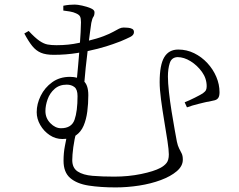

<svg xmlns="http://www.w3.org/2000/svg" viewBox="-20 -774 1040 837"><path d="M105 -639Q133 -609 152 -596Q171 -583 187.5 -580Q204 -577 226 -577Q254 -577 277.5 -579.5Q301 -582 321.5 -586.5Q342 -591 360 -595Q405 -606 432 -616.5Q459 -627 474 -635.5Q489 -644 499 -649Q509 -654 519 -654Q528 -654 538.5 -653Q549 -652 556.5 -648Q564 -644 564 -634Q564 -621 548 -613Q532 -605 506 -594Q498 -591 472 -581.5Q446 -572 406 -561.5Q366 -551 317 -543Q268 -535 214 -535Q180 -535 158.5 -544Q137 -553 120.5 -573.5Q104 -594 86 -628ZM256 -749Q271 -752 283 -753Q295 -754 306 -754Q318 -754 338.5 -749.5Q359 -745 375.5 -738Q392 -731 392 -721Q392 -707 387 -700.5Q382 -694 378 -674Q376 -661 372 -630.5Q368 -600 363 -560.5Q358 -521 353.5 -478Q349 -435 346 -396L314 -418Q317 -449 320.5 -487.5Q324 -526 327 -564.5Q330 -603 331.5 -633.5Q333 -664 333 -677Q333 -694 329 -702Q325 -710 311 -716Q301 -721 284 -724Q267 -727 256 -728ZM365 -359Q365 -322 360.5 -287.5Q356 -253 344.5 -226Q333 -199 310.5 -183.5Q288 -168 252 -168Q222 -168 196.5 -185Q171 -202 155.5 -229Q140 -256 140 -285Q140 -321 157.5 -356.5Q175 -392 207.5 -415.5Q240 -439 285 -439Q320 -439 342.5 -422.5Q365 -406 365 -359ZM246 -215Q292 -215 305 -252Q318 -289 318 -355Q318 -384 304.5 -394.5Q291 -405 271 -405Q239 -405 218 -386.5Q197 -368 187.5 -341Q178 -314 178 -290Q178 -259 199.5 -237Q221 -215 246 -215ZM314 -205Q304 -166 299.5 -132Q295 -98 295 -76Q295 -42 318.5 -26.5Q342 -11 383.5 -7.5Q425 -4 478 -4Q540 -4 595.5 -15.5Q651 -27 679 -42Q696 -51 706 -63.5Q716 -76 716 -101Q716 -120 710 -159.5Q704 -199 696 -246.5Q688 -294 682 -339.5Q676 -385 676 -416Q676 -491 696 -524.5Q716 -558 757 -558Q794 -558 826.5 -542Q859 -526 884 -499Q909 -472 923 -439Q937 -406 937 -372Q937 -356 932 -348Q927 -340 916.5 -337Q906 -334 890 -331Q881 -330 869.5 -327Q858 -324 845 -321Q832 -318 819 -314Q806 -310 795 -306L785 -328Q805 -336 829 -348Q853 -360 864 -367Q875 -375 878 -381.5Q881 -388 881 -398Q881 -432 860.5 -460.5Q840 -489 811 -507Q782 -525 754 -525Q728 -524 720 -499Q712 -474 712 -440Q712 -414 716.5 -373Q721 -332 728 -288.5Q735 -245 741.5 -209Q748 -173 751 -157Q755 -138 761 -126.5Q767 -115 772 -105Q777 -95 777 -78Q777 -50 750.5 -27.5Q724 -5 681 11Q638 27 586.5 35Q535 43 484 43Q418 43 366.5 35Q315 27 286 2Q257 -23 257 -73Q257 -108 263 -138Q269 -168 276 -204Z"/></svg>

Font: Noto Serif SC
Style: Regular
Weight: 200
Designer: Ryoko NISHIZUKA 西塚涼子 (kana & ideographs); Frank Grießhammer (Latin, Greek & Cyrillic); Wenlong ZHANG 张文龙 (bopomofo); San
Foundry: Adobe
Version: Version 2.001;hotconv 1.1.0;makeotfexe 2.6.0